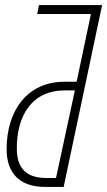

<svg xmlns="http://www.w3.org/2000/svg" viewBox="-20 -734 421 754"><path d="M157 0H230L381 -714H133L126 -679H337L281 -413H233C89 -413 6 -302 6 -148C6 -55 56 0 157 0ZM162 -35C78 -35 46 -79 46 -151C46 -279 104 -379 235 -379H274L200 -35Z"/></svg>

Font: Noto Sans ExtraCondensed ExtraLight
Style: Italic
Weight: 200
Width: 2
Italic angle: -12°
Designer: Monotype Design Team
Foundry: Monotype Imaging Inc.
Version: Version 2.013